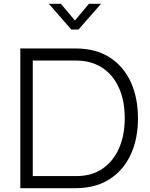

<svg xmlns="http://www.w3.org/2000/svg" viewBox="-20 -982 781 1002"><path d="M86 0V-729H375Q479 -729 551.5 -683Q624 -637 662 -555Q700 -473 700 -364Q700 -256 661.5 -174Q623 -92 550.5 -46Q478 0 375 0ZM377 -666H151V-63H377Q459 -63 515.5 -102Q572 -141 601.5 -209Q631 -277 631 -364Q631 -459 599.5 -526.5Q568 -594 511 -630Q454 -666 377 -666ZM352 -828 235 -962H298L371 -875L444 -962H507L390 -828Z"/></svg>

Font: BDO Grotesk Light
Style: Regular
Weight: 300
Designer: Deni Anggara
Foundry: Lokal Container
Version: Version 2.000